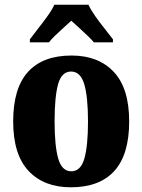

<svg xmlns="http://www.w3.org/2000/svg" viewBox="-20 -786 605 816"><path d="M281 10Q167 10 101.5 -59.5Q36 -129 36 -270Q36 -411 99 -480.5Q162 -550 284 -550Q398 -550 463.5 -480.5Q529 -411 529 -270Q529 -129 466 -59.5Q403 10 281 10ZM283 -58Q323 -58 338.5 -112Q354 -166 354 -270Q354 -375 338 -428.5Q322 -482 282 -482Q242 -482 227 -428.5Q212 -375 212 -270Q212 -166 227.5 -112Q243 -58 283 -58ZM107 -619Q121 -638 141.5 -664Q162 -690 181.5 -717Q201 -744 211 -766H356Q366 -744 385 -717Q404 -690 425 -664Q446 -638 460 -619V-606H379Q372 -615 354 -632.5Q336 -650 316 -668Q296 -686 283 -698Q269 -685 250 -668Q231 -651 214 -634.5Q197 -618 188 -606H107Z"/></svg>

Font: Noto Serif Tamil Condensed Black
Style: Italic
Weight: 900
Width: 3
Italic angle: -12°
Designer: Indian Type Foundry, Tom Grace, and the Monotype Design Team
Foundry: Monotype Imaging Inc.
Version: Version 2.003; ttfautohint (v1.8.4.7-5d5b)